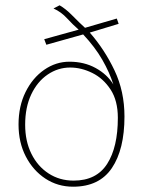

<svg xmlns="http://www.w3.org/2000/svg" viewBox="-20 -693 540 725"><path d="M256 12Q198 12 151.5 -18.5Q105 -49 77.5 -102Q50 -155 50 -223Q50 -292 76.5 -345.5Q103 -399 147 -429.5Q191 -460 242 -460Q298 -460 341.5 -436Q385 -412 408 -374Q394 -419 366.5 -467Q339 -515 294 -563L155 -524L147 -545L277 -581Q255 -600 233 -624Q211 -648 182 -661L205 -673Q228 -660 254 -633.5Q280 -607 301 -588L421 -623L428 -603L319 -570Q375 -506 412.5 -427Q450 -348 450 -253Q450 -129 402.5 -58.5Q355 12 256 12ZM258 -11Q344 -11 384.5 -74Q425 -137 425 -248Q425 -313 397.5 -355Q370 -397 328.5 -417.5Q287 -438 245 -438Q199 -438 160 -411.5Q121 -385 98 -336.5Q75 -288 75 -222Q75 -160 98.5 -112.5Q122 -65 163.5 -38Q205 -11 258 -11Z"/></svg>

Font: Inconsolata ExtraLight
Style: Regular
Weight: 200
Monospace: yes
Designer: Raph Levien, Cyreal, Brenton Simpson
Foundry: Raph Levien, Cyreal, Google
Version: Version 3.001; ttfautohint (v1.8.2.53-6de2)